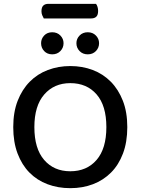

<svg xmlns="http://www.w3.org/2000/svg" viewBox="-20 -966 733 1000"><path d="M208 -870Q204 -877 200 -886.5Q196 -896 196 -907Q196 -928 205.5 -937Q215 -946 232 -946H480Q485 -940 488 -930Q491 -920 491 -909Q491 -888 481.5 -879Q472 -870 455 -870ZM643 -304Q643 -226 620.5 -166.5Q598 -107 558 -67Q518 -27 464 -6.5Q410 14 346 14Q282 14 227.5 -6.5Q173 -27 133.5 -67Q94 -107 71.5 -166.5Q49 -226 49 -304Q49 -382 72 -441Q95 -500 135 -540.5Q175 -581 229.5 -601.5Q284 -622 346 -622Q409 -622 463 -601.5Q517 -581 557 -540.5Q597 -500 620 -441Q643 -382 643 -304ZM534 -304Q534 -416 483 -474.5Q432 -533 346 -533Q262 -533 210.5 -474Q159 -415 159 -304Q159 -192 210 -133Q261 -74 346 -74Q432 -74 483 -133Q534 -192 534 -304ZM311 -741Q311 -717 294.5 -700Q278 -683 252 -683Q226 -683 210 -700Q194 -717 194 -741Q194 -764 210 -781Q226 -798 252 -798Q278 -798 294.5 -781Q311 -764 311 -741ZM496 -741Q496 -717 479.5 -700Q463 -683 437 -683Q411 -683 394.5 -700Q378 -717 378 -741Q378 -764 394.5 -781Q411 -798 437 -798Q463 -798 479.5 -781Q496 -764 496 -741Z"/></svg>

Font: Baloo Bhai 2 Medium
Style: Regular
Weight: 500
Designer: Supriya Tembe, Noopur Datye and Ek Type
Foundry: Ek Type
Version: Version 1.640;PS 1.000;hotconv 16.6.51;makeotf.lib2.5.65220;